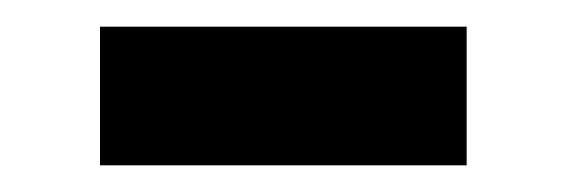

<svg xmlns="http://www.w3.org/2000/svg" viewBox="-20 -350 425 144"><path d="M55 -226V-330H330V-226Z"/></svg>

Font: Montserrat Thin SemiBold
Style: Regular
Weight: 600
Version: Version 9.000